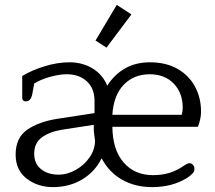

<svg xmlns="http://www.w3.org/2000/svg" viewBox="-20 -754 881 786"><path d="M371 -588 458 -734 518 -695 416 -559ZM44 -121Q44 -190 91.5 -223Q139 -256 217 -268L367 -291V-340Q367 -392 335.5 -421Q304 -450 253 -450Q222 -450 183.5 -439Q145 -428 120 -412L112 -368Q106 -339 86 -339Q79 -339 75 -342.5Q71 -346 71 -352V-443Q111 -467 163.5 -483Q216 -499 264 -499Q318 -499 359.5 -473.5Q401 -448 419 -403Q448 -449 492 -474Q536 -499 594 -499Q659 -499 706 -472.5Q753 -446 778 -400Q803 -354 803 -297Q803 -267 790 -235H440Q441 -141 486 -89Q531 -37 606 -37Q644 -37 674.5 -46.5Q705 -56 735 -77Q737 -78 743.5 -82Q750 -86 756 -86Q764 -86 770 -79Q776 -72 776 -62Q776 -52 768 -43.5Q760 -35 745 -25Q684 12 603 12Q533 12 479.5 -18.5Q426 -49 396 -106Q369 -51 316.5 -19.5Q264 12 197 12Q134 12 89 -23Q44 -58 44 -121ZM724 -284Q728 -300 728 -312Q728 -374 691 -412Q654 -450 593 -450Q528 -450 486.5 -407Q445 -364 440 -284ZM369 -178Q368 -188 366.5 -197.5Q365 -207 364 -219V-243L234 -223Q181 -214 150.5 -191Q120 -168 120 -125Q120 -84 148 -61.5Q176 -39 220 -39Q256 -39 291 -59Q326 -79 347.5 -111Q369 -143 369 -178Z"/></svg>

Font: Maitree
Style: Regular
Weight: 400
Designer: CadsonDemak Team
Foundry: CadsonDemak
Version: Version 1.000